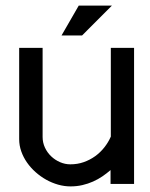

<svg xmlns="http://www.w3.org/2000/svg" viewBox="-20 -660 538 689"><path d="M461.1 -488.3H377.7V-169.8Q368.8 -149.3 354.4 -131.1Q340.1 -112.9 321.5 -99.5Q302.9 -86.1 280.5 -78.2Q258.2 -70.3 232.3 -70.3Q213.3 -70.3 195.4 -78.1Q177.5 -85.8 163.6 -99.1Q149.7 -112.3 141.3 -130.2Q132.9 -148.2 132.9 -168.6V-488.3H48.8V-160.6Q48.8 -138.1 56.3 -116.9Q63.7 -95.7 76.9 -76.8Q90.1 -57.9 107.8 -42.2Q125.5 -26.5 145.8 -15.1Q166.1 -3.8 188.5 2.6Q210.8 8.9 232.9 8.9Q255.6 8.9 275.7 4.2Q295.8 -0.5 313.9 -8.5Q332 -16.6 347.7 -27.3Q363.3 -38 376.7 -49.7V0H461.1ZM200.8 -532.7H274.5L381.5 -639.8H262.5Z"/></svg>

Font: SaysetthaMai Thin
Style: Regular
Weight: 100
Designer: John M. Durdin
Foundry: Lao Script for Windows
Version: Version 1.101